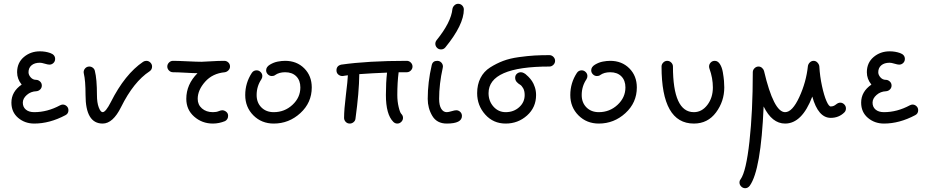

<svg xmlns="http://www.w3.org/2000/svg" viewBox="-20 -650 4890 1010"><path d="M310 -100Q322 -100 331 -91.5Q340 -83 340 -70Q340 -52 324 -44Q241 0 160 0Q111 0 75.5 -30Q40 -60 40 -110Q40 -168 94 -205Q70 -234 70 -270Q70 -320 105.5 -350Q141 -380 190 -380Q219 -380 244.5 -371Q270 -362 270 -340Q270 -327 261 -318.5Q252 -310 240 -310Q232 -310 215.5 -315Q199 -320 190 -320Q162 -320 146 -306.5Q130 -293 130 -270Q130 -256 141.5 -243Q153 -230 170 -230Q181 -230 190.5 -221.5Q200 -213 200 -200Q200 -188 191.5 -179.5Q183 -171 171 -170Q142 -169 121 -150.5Q100 -132 100 -110Q100 -87 116 -73.5Q132 -60 160 -60Q229 -60 296 -96Q304 -100 310 -100Z M750 -330Q762 -330 771 -321Q780 -312 780 -300Q780 -284 767 -275Q683 -220 617 -87Q574 0 520 0Q430 0 430 -150Q430 -226 421 -263Q420 -265 420 -270Q420 -282 428.5 -291Q437 -300 450 -300Q460 -300 468.5 -293.5Q477 -287 479 -277Q490 -234 490 -150Q490 -110 499.5 -85Q509 -60 520 -60Q536 -60 563 -113Q637 -260 733 -325Q741 -330 750 -330Z M1149 -70Q1160 -70 1170 -62Q1180 -54 1180 -41Q1180 -22 1164 -13Q1132 0 1100 0Q1043 0 1001.5 -36.5Q960 -73 960 -130Q960 -206 1019 -265Q999 -265 956 -267.5Q913 -270 890 -270Q878 -270 869 -279Q860 -288 860 -300Q860 -312 869 -321Q878 -330 890 -330Q916 -330 966 -327.5Q1016 -325 1040 -325Q1050 -325 1089 -327.5Q1128 -330 1160 -330Q1172 -330 1181 -321.5Q1190 -313 1190 -300Q1190 -289 1182 -280.5Q1174 -272 1163 -270Q1098 -264 1059 -220Q1020 -176 1020 -130Q1020 -99 1042.5 -79.5Q1065 -60 1100 -60Q1118 -60 1130 -65Q1142 -70 1149 -70Z M1330 -280Q1342 -280 1351 -271Q1360 -262 1360 -250Q1360 -241 1355 -233Q1330 -196 1330 -150Q1330 -110 1355 -85Q1380 -60 1420 -60Q1477 -60 1518.5 -98.5Q1560 -137 1560 -190Q1560 -227 1538.5 -248.5Q1517 -270 1480 -270Q1448 -270 1427 -255Q1421 -250 1410 -250Q1398 -250 1389 -259Q1380 -268 1380 -280Q1380 -298 1400 -310Q1420 -322 1441 -326Q1462 -330 1480 -330Q1541 -330 1580.5 -290.5Q1620 -251 1620 -190Q1620 -110 1560 -55Q1500 0 1420 0Q1356 0 1313 -43Q1270 -86 1270 -150Q1270 -214 1305 -267Q1314 -280 1330 -280Z M1820 0Q1807 0 1798.5 -9Q1790 -18 1790 -30Q1790 -73 1799.5 -150Q1809 -227 1810 -254Q1801 -253 1795 -252Q1789 -251 1786 -250.5Q1783 -250 1781 -250Q1769 -250 1759.5 -258Q1750 -266 1750 -280Q1750 -304 1775 -310Q1915 -330 2120 -330Q2132 -330 2141 -321Q2150 -312 2150 -300Q2150 -288 2141 -279Q2132 -270 2120 -270H2077Q2070 -216 2070 -150Q2070 -117 2077 -87.5Q2084 -58 2091 -51Q2100 -42 2100 -30Q2100 -18 2091 -9Q2082 0 2070 0Q2058 0 2049 -9Q2010 -48 2010 -150Q2010 -217 2016 -268Q1938 -265 1870 -260Q1869 -165 1850 -26Q1849 -15 1840 -7.5Q1831 0 1820 0Z M2390 -630Q2403 -630 2411.5 -621Q2420 -612 2420 -600Q2420 -520 2323 -401Q2314 -390 2300 -390Q2287 -390 2278.5 -399Q2270 -408 2270 -420Q2270 -430 2277 -439Q2353 -533 2360 -603Q2362 -614 2370.5 -622Q2379 -630 2390 -630ZM2380 -70Q2392 -70 2401 -61.5Q2410 -53 2410 -40Q2410 0 2330 0Q2278 0 2254 -40.5Q2230 -81 2230 -130Q2230 -217 2251 -307Q2256 -330 2280 -330Q2293 -330 2301.5 -321Q2310 -312 2310 -300Q2310 -299 2309.5 -296.5Q2309 -294 2309 -293Q2290 -208 2290 -130Q2290 -96 2301 -78Q2312 -60 2330 -60Q2339 -60 2355.5 -65Q2372 -70 2380 -70Z M2720 -270Q2727 -270 2735 -266Q2738 -265 2743.5 -261Q2749 -257 2759.5 -246.5Q2770 -236 2778.5 -223.5Q2787 -211 2793.5 -191.5Q2800 -172 2800 -150Q2800 -85 2752.5 -42.5Q2705 0 2640 0Q2575 0 2532.5 -47.5Q2490 -95 2490 -160Q2490 -205 2507.5 -239.5Q2525 -274 2558 -295Q2591 -316 2626.5 -329.5Q2662 -343 2709.5 -349.5Q2757 -356 2792 -358Q2827 -360 2870 -360Q2882 -360 2891 -351Q2900 -342 2900 -330Q2900 -318 2891 -309Q2882 -300 2870 -300Q2550 -300 2550 -160Q2550 -118 2576 -89Q2602 -60 2640 -60Q2682 -60 2711 -86Q2740 -112 2740 -150Q2740 -172 2732 -186Q2724 -200 2715 -205Q2706 -210 2698 -219Q2690 -228 2690 -241Q2690 -254 2699 -262Q2708 -270 2720 -270Z M3040 -280Q3052 -280 3061 -271Q3070 -262 3070 -250Q3070 -241 3065 -233Q3040 -196 3040 -150Q3040 -110 3065 -85Q3090 -60 3130 -60Q3187 -60 3228.5 -98.5Q3270 -137 3270 -190Q3270 -227 3248.5 -248.5Q3227 -270 3190 -270Q3158 -270 3137 -255Q3131 -250 3120 -250Q3108 -250 3099 -259Q3090 -268 3090 -280Q3090 -298 3110 -310Q3130 -322 3151 -326Q3172 -330 3190 -330Q3251 -330 3290.5 -290.5Q3330 -251 3330 -190Q3330 -110 3270 -55Q3210 0 3130 0Q3066 0 3023 -43Q2980 -86 2980 -150Q2980 -214 3015 -267Q3024 -280 3040 -280Z M3740 -330Q3756 -330 3767 -313Q3778 -296 3782.5 -269.5Q3787 -243 3788.5 -224.5Q3790 -206 3790 -190Q3790 -117 3746.5 -58.5Q3703 0 3630 0Q3460 0 3460 -300Q3460 -312 3469 -321Q3478 -330 3490 -330Q3502 -330 3511 -321Q3520 -312 3520 -300Q3520 -60 3630 -60Q3672 -60 3701 -98Q3730 -136 3730 -190Q3730 -239 3712 -289Q3710 -295 3710 -300Q3710 -312 3718.5 -321Q3727 -330 3740 -330Z M3900 340Q3888 340 3879 331Q3870 322 3870 310Q3870 300 3876 293Q3905 252 3922.5 94Q3940 -64 3940 -270Q3940 -282 3949 -291Q3958 -300 3970 -300Q3981 -300 3989 -292.5Q3997 -285 3999 -277Q4050 -60 4110 -60Q4148 -60 4184.5 -139Q4221 -218 4230 -303Q4232 -314 4240.5 -322Q4249 -330 4260 -330Q4272 -330 4280.5 -320.5Q4289 -311 4290 -301Q4293 -248 4304 -197.5Q4315 -147 4327.5 -118.5Q4340 -90 4350 -90Q4365 -90 4377 -100Q4389 -110 4400 -110Q4412 -110 4421 -101Q4430 -92 4430 -80Q4430 -67 4422 -59Q4393 -30 4350 -30Q4284 -30 4253 -142Q4199 0 4110 0Q4041 0 3997 -90Q3983 245 3924 327Q3914 340 3900 340Z M4780 -100Q4792 -100 4801 -91.5Q4810 -83 4810 -70Q4810 -52 4794 -44Q4711 0 4630 0Q4581 0 4545.5 -30Q4510 -60 4510 -110Q4510 -168 4564 -205Q4540 -234 4540 -270Q4540 -320 4575.5 -350Q4611 -380 4660 -380Q4689 -380 4714.5 -371Q4740 -362 4740 -340Q4740 -327 4731 -318.5Q4722 -310 4710 -310Q4702 -310 4685.5 -315Q4669 -320 4660 -320Q4632 -320 4616 -306.5Q4600 -293 4600 -270Q4600 -256 4611.5 -243Q4623 -230 4640 -230Q4651 -230 4660.5 -221.5Q4670 -213 4670 -200Q4670 -188 4661.5 -179.5Q4653 -171 4641 -170Q4612 -169 4591 -150.5Q4570 -132 4570 -110Q4570 -87 4586 -73.5Q4602 -60 4630 -60Q4699 -60 4766 -96Q4774 -100 4780 -100Z"/></svg>

Font: Pecita
Style: Book
Weight: 400
Width: 7
Version: Version 4.3